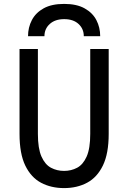

<svg xmlns="http://www.w3.org/2000/svg" viewBox="-20 -951 656 983"><path d="M308 12Q242 12 190.5 -15.2Q139 -42.5 109.5 -103.2Q80 -164 80 -265.5V-700H174V-265.5Q174 -191 192.2 -149.8Q210.5 -108.5 241 -92.2Q271.5 -76 308 -76Q344.5 -76 375 -92.2Q405.5 -108.5 423.8 -149.8Q442 -191 442 -265.5V-700H536.5V-265.5Q536.5 -165 507 -104Q477.5 -43 426 -15.5Q374.5 12 308 12ZM123.5 -765.5Q123.5 -810.5 143.2 -848.2Q163 -886 203.8 -908.5Q244.5 -931 308.5 -931Q372.5 -931 413.2 -908.2Q454 -885.5 473.5 -848Q493 -810.5 493 -765.5H409Q409 -803.5 382.2 -828.2Q355.5 -853 308.5 -853Q262 -853 234.8 -828.2Q207.5 -803.5 207.5 -765.5Z"/></svg>

Font: Overpass Mono Medium
Style: Regular
Weight: 500
Monospace: yes
Designer: Delve Withrington, Dave Bailey
Foundry: Delve Fonts LLC
Version: Version 4.000